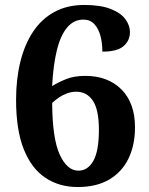

<svg xmlns="http://www.w3.org/2000/svg" viewBox="-20 -744 599 774"><path d="M293 10Q219.5 10 163.5 -26.9Q107.5 -63.8 76.1 -141.6Q44.8 -219.3 44.8 -342Q44.8 -424.6 61.9 -494.5Q79.1 -564.3 113.1 -615.8Q147.1 -667.3 199 -695.7Q250.8 -724 319.7 -724Q384.4 -724 424.9 -708.4Q465.5 -692.8 484.7 -667.7Q503.8 -642.5 503.8 -613.8Q503.8 -580.6 478.2 -558.2Q452.6 -535.8 392.6 -535.8Q392.6 -571.1 384.7 -600.2Q376.8 -629.3 359.9 -647.2Q343 -665 316.2 -665Q277.2 -665 250.5 -632.9Q223.7 -600.9 209.2 -541.4Q194.7 -481.9 190.1 -397.1Q217.4 -413.6 248.4 -425.8Q279.5 -438.1 323.8 -438.1Q415.2 -438.1 469.7 -383.3Q524.2 -328.5 524.2 -230.7Q524.2 -159.6 498.2 -105.3Q472.1 -51 420.6 -20.5Q369.1 10 293 10ZM296 -56Q333.9 -56 356.3 -95.5Q378.7 -135 378.7 -220.7Q378.7 -302.1 354.3 -338.2Q329.9 -374.3 287 -374.3Q269.1 -374.3 251.6 -368.1Q234.1 -361.9 218.6 -351.6Q203.1 -341.3 190.3 -329.1Q191.1 -185.4 220.8 -120.7Q250.5 -56 296 -56Z"/></svg>

Font: Noto Serif Malayalam
Style: Regular
Weight: 400
Designer: Indian type Foundry, Jelle Bosma, Monotype Design Team
Foundry: Monotype Imaging Inc.
Version: Version 2.103